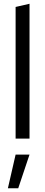

<svg xmlns="http://www.w3.org/2000/svg" viewBox="-20 -737 240 1021"><path d="M137 -717V0H63V-700ZM63 85H137L77 264H22Z"/></svg>

Font: Red Hat Display
Style: Regular
Weight: 400
Designer: Pentagram / MCKL
Foundry: Pentagram / MCKL
Version: Version 1.003; Red Hat Display